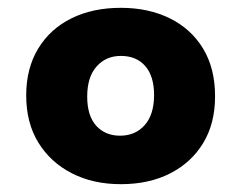

<svg xmlns="http://www.w3.org/2000/svg" viewBox="-20 -565 617 491"><path d="M289 -94Q218 -94 163.5 -122Q109 -150 78 -200.5Q47 -251 47 -321Q47 -390 77.5 -440.5Q108 -491 162.5 -518Q217 -545 289 -545Q360 -545 414.5 -518Q469 -491 499.5 -440.5Q530 -390 530 -319Q530 -249 499.5 -199Q469 -149 415 -121.5Q361 -94 289 -94ZM287 -218Q326 -218 350 -245Q374 -272 374 -322Q374 -370 351.5 -396Q329 -422 289 -422Q251 -422 227 -395Q203 -368 203 -318Q203 -269 226 -243.5Q249 -218 287 -218Z"/></svg>

Font: Noto Sans ExtraBold
Style: Regular
Weight: 800
Designer: Monotype Design Team
Foundry: Monotype Imaging Inc.
Version: Version 2.007